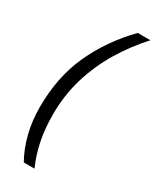

<svg xmlns="http://www.w3.org/2000/svg" viewBox="-221 -773 803 990"><g transform="rotate(30 180.5 -278.0)"><path d="M110.4 158.2Q76.2 97.7 57.6 24.4Q39.1 -48.8 39.1 -131.3Q39.1 -310.5 104 -452.6Q168.9 -594.7 285.2 -713.9H360.8Q289.1 -635.7 234.1 -544.7Q179.2 -453.6 147.9 -350.6Q116.7 -247.6 116.7 -132.3Q116.7 -46.4 131.6 25.4Q146.5 97.2 174.3 158.2Z"/></g></svg>

Font: Open Sans
Style: Italic
Weight: 400
Italic angle: -12°
Designer: Monotype Design Team
Foundry: Monotype Imaging Inc.
Version: Version 3.000; ttfautohint (v1.8.4)